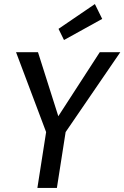

<svg xmlns="http://www.w3.org/2000/svg" viewBox="-20 -925 612 945"><path d="M59 -668H167L267 -353L471 -668H572L303 -275L260 0H164L207 -275ZM483 -832 295 -728 268 -783 447 -905Z"/></svg>

Font: Rambla
Style: Italic
Weight: 400
Italic angle: -12°
Designer: Martin Sommaruga
Foundry: Martin Sommaruga
Version: Version 1.001